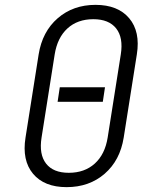

<svg xmlns="http://www.w3.org/2000/svg" viewBox="-20 -760 640 790"><path d="M254 10Q162 10 116 -45Q70 -100 85 -194L139 -536Q154 -630 217.5 -685Q281 -740 373 -740Q465 -740 511.5 -685Q558 -630 543 -536L489 -194Q474 -100 410.5 -45Q347 10 254 10ZM263 -49Q328 -49 370 -87Q412 -125 423 -194L477 -536Q488 -605 458 -643Q428 -681 364 -681Q299 -681 257.5 -643Q216 -605 205 -536L151 -194Q140 -125 169.5 -87Q199 -49 263 -49ZM217 -341 226 -401H412L403 -341Z"/></svg>

Font: JetBrains Mono NL ExtraLight
Style: Italic
Weight: 200
Italic angle: -9°
Monospace: yes
Designer: Philipp Nurullin, Konstantin Bulenkov
Foundry: JetBrains
Version: Version 2.305; ttfautohint (v1.8.4.7-5d5b)